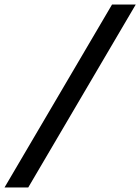

<svg xmlns="http://www.w3.org/2000/svg" viewBox="-95 -749 621 850"><path d="M-75 81 401 -729H506L30 81Z"/></svg>

Font: Mona Sans ExtraLight Medium
Style: Italic
Weight: 500
Italic angle: -11.6951°
Version: Version 2.000